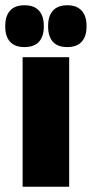

<svg xmlns="http://www.w3.org/2000/svg" viewBox="-40 -710 349 730"><path d="M223 0H46V-492.5H223ZM53 -531Q16.5 -531 -1.8 -551.2Q-20 -571.5 -20 -608V-612.5Q-20 -649 -1.8 -669.5Q16.5 -690 53 -690Q90 -690 108.2 -669.5Q126.5 -649 126.5 -612.5V-608Q126.5 -571.5 108.2 -551.2Q90 -531 53 -531ZM216 -531Q179 -531 161 -551.2Q143 -571.5 143 -608V-612.5Q143 -649 161.2 -669.5Q179.5 -690 216 -690Q252 -690 270.5 -669.5Q289 -649 289 -612.5V-608Q289 -571.5 270.5 -551.2Q252 -531 216 -531Z"/></svg>

Font: Anek Kannada Medium ExtraBold
Style: Regular
Weight: 800
Version: Version 1.003